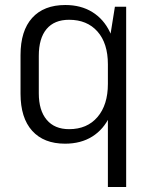

<svg xmlns="http://www.w3.org/2000/svg" viewBox="-20 -567 603 767"><path d="M240 7Q155 7 108.5 -44.5Q62 -96 62 -193V-347Q62 -444 108.5 -495.5Q155 -547 241 -547Q303 -547 348.5 -519Q394 -491 419 -439Q444 -387 444 -315V-229Q444 -157 419 -103.5Q394 -50 348.5 -21.5Q303 7 240 7ZM256 -51Q328 -51 369.5 -99.5Q411 -148 411 -232V-310Q411 -394 369.5 -441Q328 -488 256 -488Q197 -488 166 -451Q135 -414 135 -344V-194Q135 -126 166.5 -88.5Q198 -51 256 -51ZM484 -540V180H411V-365L439 -540Z"/></svg>

Font: Pathway Extreme SemiCondensed Light
Style: Regular
Weight: 300
Width: 4
Version: Version 1.001;gftools[0.9.26]